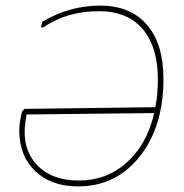

<svg xmlns="http://www.w3.org/2000/svg" viewBox="-20 -661 656 686"><path d="M564 -379Q564 -208 479 -101.5Q394 5 259 5Q163 5 106 -49.5Q49 -104 49 -194Q49 -226 59 -263L67 -272L535 -278Q544 -324 544 -377Q544 -494 489.5 -557.5Q435 -621 333 -621Q218 -621 133 -562L126 -564L131 -583Q228 -641 337 -641Q446 -641 505 -572.5Q564 -504 564 -379ZM70 -220Q59 -129 111.5 -72.5Q164 -16 261 -16Q361 -16 433 -80.5Q505 -145 531 -257L75 -252Z"/></svg>

Font: Alegreya Sans Thin
Style: Italic
Weight: 100
Italic angle: -7°
Designer: Juan Pablo del Peral
Foundry: Huerta Tipografica
Version: Version 2.007